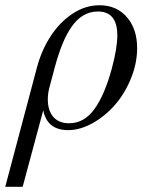

<svg xmlns="http://www.w3.org/2000/svg" viewBox="-71 -488 561 738"><path d="M190.9 12.2Q110.4 12.2 95.2 -64L16.1 230H-50.8L70.8 -228Q88.4 -294.4 123.3 -348.4Q158.2 -402.3 207.5 -435.1Q256.8 -467.8 311 -467.8Q377.4 -467.8 416.7 -422.1Q456.1 -376.5 456.1 -303.2Q456.1 -244.1 432.1 -185.8Q408.2 -127.4 370.6 -84.5Q333 -41.5 284.9 -14.6Q236.8 12.2 190.9 12.2ZM139.2 -228 118.2 -148.9Q112.8 -127.9 112.8 -106Q112.8 -63 134 -38.6Q155.3 -14.2 194.8 -14.2Q252.4 -14.2 292 -68.8Q331.5 -123.5 358.9 -225.1Q379.9 -302.7 379.9 -352.1Q379.9 -443.8 305.2 -443.8Q274.4 -443.8 248.8 -428.5Q223.1 -413.1 203.1 -383.5Q183.1 -354 168 -316.2Q152.8 -278.3 139.2 -228Z"/></svg>

Font: Flanker Steampunk
Style: Italic
Weight: 400
Italic angle: -12°
Designer: Alexey Kryukov, Leonardo Di Lena
Foundry: Alexey Kryukov, Leonardo Di Lena
Version: 1.210